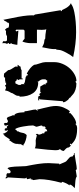

<svg xmlns="http://www.w3.org/2000/svg" viewBox="598 -1384 863 2100"><g transform="rotate(90 1030.0 -334.5)"><path d="M341.3 32.2 319.8 31.7 305.2 43.5 285.6 21V8.8Q275.9 -1.5 256.8 -1.5H237.3L227.1 8.8V21Q218.3 21 212.4 38.1Q206.5 55.2 198.2 55.2V65.4Q193.4 39.1 178.7 -31.2Q147.9 -174.8 147.9 -250.5Q147.9 -265.6 148.9 -272.9L139.6 -284.2L91.8 -567.4H101.6V-579.1H91.8Q90.3 -581.5 85.7 -591.1Q81.1 -600.6 79.6 -603.5Q78.1 -606.4 73.7 -615Q69.3 -623.5 67.1 -627Q64.9 -630.4 60.3 -637.5Q55.7 -644.5 52.5 -647.9Q49.3 -651.4 44.4 -657Q39.6 -662.6 35.2 -666Q20.5 -676.3 12.7 -680.2H23.4Q49.8 -702.6 115.2 -715.8Q210 -734.9 333.3 -734.9Q456.5 -734.9 605 -702.6Q585.4 -681.2 555.9 -626.2Q526.4 -571.3 526.4 -546.4Q526.4 -521.5 516.6 -510.7L517.6 -494.6Q517.6 -455.6 497.1 -363.8Q456.5 -386.2 435.1 -386.2Q413.6 -386.2 403.8 -397Q377.9 -397 359.6 -399.7Q341.3 -402.3 324.5 -404.8Q307.6 -407.2 298.3 -408.7Q307.1 -403.8 307.1 -359.4L305.2 -306.6H452.1V-227.5Q452.1 -212.9 445.8 -181.9Q439.5 -150.9 432.1 -148.4L403.8 -171.4H315.4L305.2 -160.6V-80.1L315.4 -72.3L324.2 -80.1L315.4 -103.5Q338.4 -103 389.9 -97.7Q441.4 -92.3 469.7 -92.3V-80.1L460.9 -35.6L452.1 -23.4L460.9 -12.7V-1.5H452.1V8.8L460.9 21Q452.1 33.2 452.1 46.9V77.1L443.4 65.4H432.1V32.2L422.4 21H374Q364.3 32.2 341.3 32.2Z M927.2 -342.8 900.4 -388.2 909.2 -398.9Q895.5 -398.9 894.5 -401.4Q892.6 -407.7 885.3 -411.1H892.6L882.8 -422.4V-411.1L865.7 -422.4L848.1 -398.9V-376Q848.1 -363.8 850.6 -357.7Q853 -351.6 854 -348.6Q855 -345.7 858.4 -340.8Q861.8 -335.9 862.8 -334Q867.2 -326.7 873.5 -320.3V-311.5L882.8 -320.3Q960 -320.3 999 -264.4Q1038.1 -208.5 1038.1 -116.2H1029.3Q1029.3 -89.4 1024.2 -79.1Q1019 -68.8 1011.5 -57.4Q1003.9 -45.9 999.5 -37.6Q999.5 -29.3 992.7 -18.6Q971.2 14.6 971.2 42L961.9 35.6V42Q960 40 952.6 35.4Q945.3 30.8 941.7 30.8Q938 30.8 926.8 36.4Q915.5 42 909.2 42V30.8H882.8V42H873.5L865.7 30.8V42H829.6Q829.6 55.2 811.5 55.2L785.6 53.2L747.6 7.8Q747.6 -6.8 738.3 -22.7Q729 -38.6 719.2 -53.5Q709.5 -68.4 709 -69.3V-93.8L700.7 -100.1L698.7 -93.8H689.5Q689.5 -100.6 699.2 -109.9Q709 -119.1 709 -127.4Q733.9 -127.4 747.6 -138.7H838.9V-150.9H848.1V-116.2L856.9 -106L848.1 -93.8Q848.1 -82 862.3 -82H865.7Q865.7 -70.3 876.5 -70.3L892.6 -71.3L909.2 -106V-127.4L900.4 -138.7V-173.3L892.6 -162.1L882.8 -173.3L821.3 -184.1Q814.5 -193.8 804.2 -194.8V-207H794.9L785.6 -194.8Q713.4 -233.9 689.5 -275.4Q689.5 -293 674.8 -334Q660.2 -375 660.2 -398.9V-497.1Q660.2 -542 679.2 -586.9Q698.2 -631.8 727.8 -664.6Q757.3 -697.3 794.2 -717.8Q831.1 -738.3 865.7 -738.3L873.5 -727.5Q889.6 -738.3 892.6 -738.3Q930.7 -738.3 961.7 -727.8Q992.7 -717.3 1007.6 -704.8Q1022.5 -692.4 1033.7 -681.9Q1044.9 -671.4 1048.3 -671.4Q1048.3 -661.1 1063.2 -653.6Q1078.1 -646 1078.1 -636.7Q1085 -632.3 1091.8 -618.9Q1098.6 -605.5 1098.6 -600.3Q1098.6 -595.2 1098.1 -591.3H1087.9L1067.9 -342.8L1058.6 -331.5H1078.1V-320.3H1038.1L1029.3 -331.5V-342.8Q1020.5 -335 1008.8 -331.5L989.7 -354.5V-342.8Z M1516.1 -293Q1504.9 -293 1460.9 -306.2L1452.6 -293.9L1443.8 -306.2Q1443.8 -312 1448.2 -317.6Q1452.6 -323.2 1452.6 -330.1Q1452.6 -336.9 1446.8 -353.3Q1440.9 -369.6 1435.1 -373L1443.8 -385.3L1437 -383.8L1435.1 -393.6L1426.3 -385.3Q1416 -402.8 1416 -409.9Q1416 -417 1417 -418.9Q1405.8 -418.9 1395.8 -410.9Q1385.7 -402.8 1383.8 -390.1L1382.3 -397L1373.5 -404.8V-397Q1362.8 -397 1362.8 -382.3Q1362.8 -379.9 1364.3 -371.1L1354.5 -362.3L1353.5 -357.9Q1353.5 -347.7 1360.1 -328.1Q1366.7 -308.6 1366.7 -297.9Q1364.7 -295.9 1358.6 -280.8Q1352.5 -265.6 1352.5 -264.2Q1352.5 -222.7 1363.8 -157.7Q1375 -92.8 1391.6 -68.8Q1397.5 -68.8 1403.8 -79.6Q1410.2 -90.3 1417 -90.3V-102.1Q1427.2 -115.7 1429.7 -131.6Q1432.1 -147.5 1436.8 -163.1Q1441.4 -178.7 1457.5 -194.3Q1479.5 -194.3 1514.4 -183.8Q1549.3 -173.3 1563 -158.2V-159.7L1573.7 -158.2Q1556.2 -132.8 1553.2 -113.8H1563L1553.2 -102.1L1554.7 -89.4Q1554.7 -57.1 1526.4 -22Q1516.1 -9.3 1514.6 -1.5L1505.4 -11.7Q1498 -2 1484.1 21Q1470.2 43.9 1460.9 55.2V44.4L1443.8 67.4Q1439.5 46.9 1427.2 28.8Q1415 10.7 1399.4 10.7L1409.2 22.5V44.4L1396 45.9Q1382.3 46.9 1382.3 22.5H1364.3Q1355.5 9.8 1345.7 4.9Q1347.2 10.3 1350.1 17.6Q1354.5 30.3 1354.5 44.4L1334.5 55.2L1324.7 44.4L1325.7 27.3Q1325.7 20.5 1319.1 15.6Q1312.5 10.7 1306.6 10.7Q1300.8 10.7 1291 16.6Q1281.2 22.5 1276.4 22.5Q1266.1 22.5 1259.3 5.6Q1252.4 -11.2 1247.6 -28.1Q1242.7 -44.9 1237.3 -44.9L1247.6 -57.6Q1211.9 -57.6 1208 -170.4H1197.8Q1197.8 -191.9 1188 -232.4Q1178.2 -272.9 1178.2 -293.9L1190.9 -311L1188.5 -316.9L1178.2 -306.6V-316.9Q1174.8 -333.5 1162.6 -378.9Q1139.6 -466.8 1139.6 -511.7Q1139.6 -556.6 1156.5 -597.9Q1173.3 -639.2 1197.8 -667.5L1217.8 -656.2V-672.4Q1241.2 -696.8 1273.9 -716.1Q1306.6 -735.4 1334.5 -735.8V-724.6Q1341.3 -733.4 1352.8 -739.7Q1364.3 -746.1 1385 -746.1Q1405.8 -746.1 1426 -744.4Q1446.3 -742.7 1472.7 -736.3Q1522.5 -725.1 1563 -678.7H1553.2V-667.5H1563L1573.7 -678.7L1592.8 -656.2Q1592.8 -636.2 1610.8 -619.6Q1628.9 -603 1631.3 -600.1Q1631.3 -577.1 1609.9 -557.6Q1623.5 -553.2 1623.5 -506.3Q1623.5 -459.5 1602.5 -283.2Q1584 -293.9 1554.2 -293.9ZM1391.6 13.7Q1390.6 19 1383.8 22.5Q1391.6 22.5 1391.6 13.7ZM1279.8 9.8Q1278.8 8.8 1277.8 8.8Q1276.9 8.8 1276.9 10.7Q1276.9 9.8 1279.8 9.8Z M1931.6 -170.4 1920.4 14.6Q1930.7 14.6 1930.7 32.2V37.6Q1914.6 34.2 1911.1 20V26.9L1898.9 27.3Q1890.1 28.3 1882.3 23.9Q1874.5 19.5 1874.5 13.4Q1874.5 7.3 1875.5 3.9H1876.5Q1876.5 -18.6 1858.9 -18.6Q1847.2 -18.6 1836.4 -3.2Q1825.7 12.2 1823.7 14.6Q1803.2 13.7 1800.3 -126Q1798.8 -180.2 1797.4 -187.3Q1795.9 -194.3 1792.2 -213.1Q1788.6 -231.9 1787.4 -238.3Q1786.1 -244.6 1783 -262Q1779.8 -279.3 1778.8 -287.1L1774.9 -310.5Q1772.5 -326.2 1771.5 -335.7Q1770.5 -345.2 1768.8 -359.6Q1767.1 -374 1766.1 -385.3Q1764.6 -411.6 1764.6 -435.5L1770.5 -550.8H1779.3L1750.5 -617.7Q1746.6 -627 1731.2 -638.4Q1715.8 -649.9 1703.6 -662.8Q1691.4 -675.8 1691.9 -692.4V-696.3L1671.9 -709L1677.7 -719.7L1663.1 -709L1653.8 -719.7Q1686 -719.7 1745.4 -731Q1804.7 -742.2 1831.5 -742.2L1840.8 -731L1911.1 -742.2Q1924.3 -729 1977.3 -725.6Q2030.3 -722.2 2038.6 -719.7Q2038.1 -719.2 2034.4 -715.8Q2030.8 -712.4 2029.5 -710.9Q2028.3 -709.5 2024.7 -706.1Q2021 -702.6 2019 -700.4Q2017.1 -698.2 2013.9 -694.6Q2010.7 -690.9 2009 -688.2Q2007.3 -685.5 2005.1 -682.1Q2002.9 -678.7 2001.5 -675.8Q1999 -669.4 1999 -663.1H2008.8Q1986.8 -637.7 1969.2 -584.5L1979.5 -573.2Q1940.4 -428.2 1940.4 -334.5L1950.2 -267.6Q1942.4 -257.3 1940.4 -235.8L1930.7 -245.6L1940.4 -199.2L1920.4 -189Q1931.6 -189 1931.6 -170.4Z"/></g></svg>

Font: Butcherman
Style: Regular
Weight: 400
Version: Version 001.003